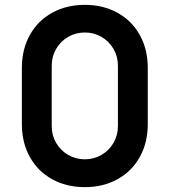

<svg xmlns="http://www.w3.org/2000/svg" viewBox="-20 -755 698 790"><path d="M70 -244V-476Q70 -551.7 102.7 -610.7Q135.3 -669.7 194.3 -702.3Q253.3 -735 329 -735Q404.7 -735 463.7 -702.3Q522.7 -669.7 555.3 -610.7Q588 -551.7 588 -476V-244Q588 -168.3 555.3 -109.3Q522.7 -50.3 463.7 -17.7Q404.7 15 329 15Q253.3 15 194.3 -17.7Q135.3 -50.3 102.7 -109.3Q70 -168.3 70 -244ZM465.2 -235.7V-485.2Q465.2 -522.7 447 -553.8Q428.8 -585 397.7 -603.2Q366.5 -621.3 329 -621.3Q291.5 -621.3 260.3 -603.2Q229.2 -585 211 -553.8Q192.8 -522.7 192.8 -485.2V-235.7Q192.8 -198.2 211 -167Q229.2 -135.8 260.3 -117.7Q291.5 -99.5 329 -99.5Q366.5 -99.5 397.7 -117.7Q428.8 -135.8 447 -167Q465.2 -198.2 465.2 -235.7Z"/></svg>

Font: Tap Sans
Style: Regular
Weight: 400
Designer: Tap Payments
Foundry: Tap Payments
Version: Version 1.001;Glyphs 3.1.2 (3151)